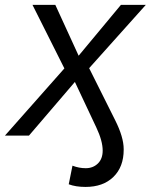

<svg xmlns="http://www.w3.org/2000/svg" viewBox="-60 -548 609 776"><path d="M439.9 57.1Q439.9 126.5 398.4 167Q356.9 207.5 285.6 207.5Q246.1 207.5 217.8 196.8L232.9 121.6Q259.3 131.8 286.6 131.8Q315.9 131.8 335.4 113Q355 94.2 355 60.5Q355 21.5 329.1 -33.2L242.7 -216.8L57.1 0H-40L200.2 -271.5L71.3 -528.3H163.6L257.8 -322.8L428.7 -528.3H529.3L300.3 -272.5Q370.1 -132.8 405.3 -62.5Q439.9 6.3 439.9 54.7Q439.9 55.7 439.9 57.1Z"/></svg>

Font: Liberation Sans
Style: Italic
Weight: 400
Italic angle: -12°
Designer: Steve Matteson
Foundry: Ascender Corporation
Version: Version 2.1.5